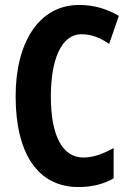

<svg xmlns="http://www.w3.org/2000/svg" viewBox="-20 -744 523 774"><path d="M309 -606C350 -606 385 -591 420 -567L459 -680C408 -710 356 -724 299 -724C135 -724 43 -570 43 -356C43 -122 135 10 296 10C349 10 397 -1 438 -25V-147C399 -126 360 -109 316 -109C232 -109 185 -196 185 -355C185 -500 225 -606 309 -606Z"/></svg>

Font: Noto Sans Myanmar UI ExtraCondensed
Style: Bold
Weight: 700
Width: 2
Designer: Monotype Design Team
Foundry: Monotype Imaging Inc.
Version: Version 2.103